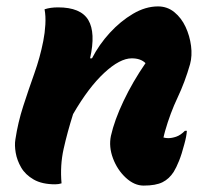

<svg xmlns="http://www.w3.org/2000/svg" viewBox="-20 -569 640 599"><path d="M119 -540Q137 -546 161 -546Q232 -546 255.5 -506.5Q279 -467 261 -387H267Q289 -430 322.5 -466.5Q356 -503 395 -526Q434 -549 473 -549Q502 -549 524 -531Q546 -513 559 -485Q572 -457 576 -426Q580 -395 573 -369Q557 -313 534 -264.5Q511 -216 495 -160Q494 -156 492.5 -150.5Q491 -145 490 -140Q494 -139 497.5 -138.5Q501 -138 505 -138Q516 -138 529.5 -142.5Q543 -147 557 -161H563Q562 -144 555 -119Q547 -88 538.5 -67Q530 -46 522 -33Q508 -11 487 -0.5Q466 10 428 10Q399 10 372.5 -14.5Q346 -39 332.5 -75Q319 -111 326 -145Q337 -194 365.5 -254Q394 -314 434 -372Q419 -387 391 -387Q354 -387 305 -341.5Q256 -296 208 -213Q190 -156 178.5 -104.5Q167 -53 172 3Q163 6 152 6Q111 6 85 -9Q59 -24 46 -46.5Q33 -69 29 -92.5Q25 -116 28 -134Q36 -187 52.5 -238Q69 -289 87 -339.5Q105 -390 115 -441Q120 -466 121.5 -492.5Q123 -519 119 -540Z"/></svg>

Font: Recursive Mn Csl St XBd
Style: Italic
Weight: 800
Italic angle: -15°
Monospace: yes
Version: Version 1.079;hotconv 1.0.112;makeotfexe 2.5.65598; ttfautoh